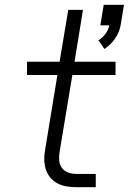

<svg xmlns="http://www.w3.org/2000/svg" viewBox="-20 -776 540 796"><path d="M413 -573 388 -609Q405 -619 417.5 -636Q430 -653 433 -671H396L410 -756H494L480 -671Q475 -642 457 -616Q439 -590 413 -573ZM296 0Q275 0 255 -3.5Q235 -7 218 -16Q201 -25 188.5 -40Q176 -55 170 -74Q164 -93 163.5 -113.5Q163 -134 167 -155L218 -465H92V-520H227L263 -735H324L289 -520H459V-465H280L227 -146Q224 -128 225.5 -110.5Q227 -93 236.5 -80Q246 -67 262 -61Q278 -55 296 -55H377V0Z"/></svg>

Font: Iosevka SS04 Light
Style: Italic
Weight: 300
Italic angle: -9°
Monospace: yes
Designer: Belleve Invis
Foundry: Belleve Invis
Version: Version 19.0.0; ttfautohint (v1.8.4)